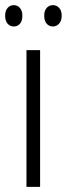

<svg xmlns="http://www.w3.org/2000/svg" viewBox="-35 -727 260 747"><path d="M121 0H68V-532H121ZM-15 -666Q-15 -685 -5.5 -696Q4 -707 19 -707Q33 -707 42.5 -696Q52 -685 52 -666Q52 -645 42.5 -634.5Q33 -624 19 -624Q4 -624 -5.5 -635Q-15 -646 -15 -666ZM137 -666Q137 -685 146.5 -696Q156 -707 171 -707Q185 -707 195 -696.5Q205 -686 205 -666Q205 -646 195 -635Q185 -624 171 -624Q156 -624 146.5 -635Q137 -646 137 -666Z"/></svg>

Font: Noto Sans Sinhala UI ExtraCondensed Light
Style: Regular
Weight: 300
Width: 2
Designer: Jelle Bosma - Monotype Design Team
Foundry: Monotype Imaging Inc.
Version: Version 2.006; ttfautohint (v1.8.4.7-5d5b)